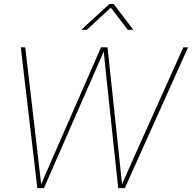

<svg xmlns="http://www.w3.org/2000/svg" viewBox="-20 -972 992 992"><path d="M172.9 0 87.4 -727.5H110.4L175.3 -171.9Q179.7 -133.8 183.8 -95.9Q188 -58.1 192.9 -20Q209 -58.1 225.6 -95.9Q242.2 -133.8 258.8 -171.9L502 -727.5H535.6L594.7 -171.9Q598.6 -133.8 602.5 -95.9Q606.4 -58.1 610.4 -20Q627.4 -58.1 644 -95.9Q660.6 -133.8 677.7 -171.9L927.2 -727.5H951.7L625 0H590.8L533.2 -539.1Q528.8 -581.1 524.4 -622.6Q520 -664.1 516.1 -706.1Q497.6 -664.1 479.5 -622.6Q461.4 -581.1 442.9 -539.1L207 0ZM428.7 -817.9H399.9L400.4 -818.4L545.4 -951.7H566.9L668.9 -818.4L668.5 -817.9H640.1L552.7 -932.6Z"/></svg>

Font: Inter Display Thin
Style: Italic
Weight: 100
Italic angle: -9.39999°
Designer: Rasmus Andersson
Foundry: rsms
Version: Version 4.000;git-a52131595